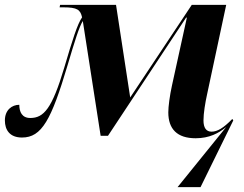

<svg xmlns="http://www.w3.org/2000/svg" viewBox="-30 -556 998 786"><path d="M697 210H791L925 -63L921 -69C885 -32 860 -17 836 -17C814 -17 803 -33 803 -63C803 -92 810 -135 818 -171L896 -536H755L503 -157L445 -536H216L214 -526H229C287 -526 299 -516 306 -485C287 -458 267 -394 233 -279C183 -111 149 -73 94 -73C60 -73 49 -98 49 -127C19 -127 -10 -106 -10 -63C-10 -24 10 7 60 7C141 7 180 -65 247 -290C276 -388 294 -446 309 -470L382 0H412L732 -484H735L674 -206C665 -165 659 -120 659 -96C659 -28 695 10 771 10C827 10 866 -11 896 -36Z"/></svg>

Font: Noto Serif Display
Style: Bold Italic
Weight: 700
Italic angle: -12°
Designer: Monotype Design Team
Foundry: Monotype Imaging Inc.
Version: Version 2.009